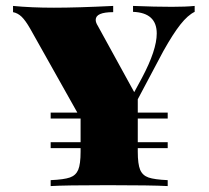

<svg xmlns="http://www.w3.org/2000/svg" viewBox="-20 -628 704 648"><path d="M637 -608V-588Q614 -577 589 -545.5Q564 -514 531 -455L445 -293V-248H546V-228H445V-148H546V-128H445V-116Q445 -74 453 -55Q461 -36 481 -29Q501 -22 546 -20V0Q491 -3 344 -3Q199 -3 151 0V-20Q196 -22 216 -29Q236 -36 244 -55Q252 -74 252 -116V-128H151V-148H252V-228H151V-248H241L82 -531Q66 -559 53 -571.5Q40 -584 24 -587V-608Q86 -602 162 -602Q240 -602 362 -608V-587Q303 -587 303 -561Q303 -552 310 -541L433 -317L459 -365Q509 -459 509 -515Q509 -585 429 -588V-608Q504 -605 560 -605Q607 -605 637 -608Z"/></svg>

Font: Playfair Display SC Black
Style: Regular
Weight: 900
Designer: Claus Eggers Sørensen
Foundry: Claus Eggers Sørensen
Version: Version 1.200; ttfautohint (v1.6)